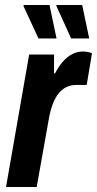

<svg xmlns="http://www.w3.org/2000/svg" viewBox="-20 -744 386 764"><path d="M4 0 96 -527H195V-452H199Q213 -479 229.5 -498Q246 -517 266 -528Q286 -539 310 -539Q321 -539 330.5 -537Q340 -535 346 -532L325 -406H284Q262 -406 244.5 -397.5Q227 -389 213.5 -372.5Q200 -356 190 -330Q180 -304 174 -269L126 0ZM263 -591 204 -721 205 -724H307L335 -591ZM133 -591 73 -721 75 -724H177L205 -591Z"/></svg>

Font: Archivo Condensed
Style: Bold Italic
Weight: 700
Width: 3
Italic angle: -10°
Designer: Hector Gatti
Foundry: Omnibus-Type
Version: Version 2.001